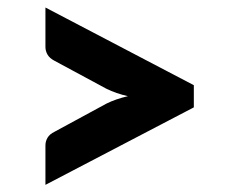

<svg xmlns="http://www.w3.org/2000/svg" viewBox="-20 -600 620 524"><path d="M509 -367.5V-307L104 -95.5V-203Q104 -214.5 109.8 -224.2Q115.5 -234 129 -240.5L271 -317.5Q296.5 -330 329 -337.5Q296.5 -345 271 -357.5L129 -434Q115.5 -441 109.8 -450.8Q104 -460.5 104 -472V-579.5Z"/></svg>

Font: Lato 2
Style: Regular
Weight: 900
Designer: Lukasz Dziedzic with Adam Twardoch and Botio Nikoltchev
Foundry: tyPoland Lukasz Dziedzic
Version: Version 2.015; 2015-08-06; http://www.latofonts.com/